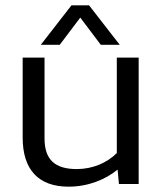

<svg xmlns="http://www.w3.org/2000/svg" viewBox="-20 -690 610 720"><path d="M429 -522 314 -670H248L133 -522H204L281 -624L358 -522ZM65 -474V-174C65 -54 124 10 237 10C311 10 376 -17 421 -54L426 0H500V-474H418V-116C381 -79 327 -56 268 -56C185 -56 147 -92 147 -171V-474Z"/></svg>

Font: Kanit Light
Style: Regular
Weight: 300
Designer: Katatrad Team
Foundry: CadsonDemak
Version: Version 1.000;PS 001.000;hotconv 1.0.88;makeotf.lib2.5.64775